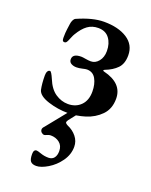

<svg xmlns="http://www.w3.org/2000/svg" viewBox="-132 -490 660 837"><g transform="rotate(20 198.0 -72.0)"><path d="M47 -44Q41 -72 41 -110Q41 -122 45 -129Q49 -136 56 -136Q62 -136 75 -106Q92 -64 119.5 -45.5Q147 -27 178 -27Q214 -27 237 -50Q260 -73 260 -114Q260 -149 246.5 -173Q233 -197 205 -197Q199 -197 184.5 -193.5Q170 -190 158 -190Q144 -190 133.5 -196Q123 -202 123 -215Q123 -241 163 -241Q169 -241 183 -238.5Q197 -236 208 -236Q229 -236 244 -254.5Q259 -273 259 -302Q259 -337 241.5 -360.5Q224 -384 190 -384Q162 -384 141 -369Q120 -354 101 -322Q98 -318 91 -301Q86 -288 82 -281.5Q78 -275 72 -275Q65 -275 63 -279.5Q61 -284 61 -293Q61 -316 63.5 -332.5Q66 -349 67 -358Q68 -367 72 -375.5Q76 -384 82 -387Q152 -418 204 -418Q271 -418 312 -391.5Q353 -365 353 -316Q353 -277 332.5 -256Q312 -235 278 -222Q273 -220 273 -217.5Q273 -215 278 -214Q368 -192 368 -120Q368 -73 339.5 -44Q311 -15 270.5 -2.5Q230 10 192 10Q144 10 99 -4.5Q54 -19 47 -44ZM106 231Q106 210 120 210Q125 210 142 216Q159 222 178 222Q195 222 204 210.5Q213 199 213 179Q213 154 196 140.5Q179 127 155 127Q147 127 138.5 131Q130 135 127 135Q120 135 114 129.5Q108 124 108 116Q108 109 116 101L204 -8H240L203 39Q198 47 198 50Q198 55 209 61Q235 72 251.5 92.5Q268 113 268 139Q268 175 246 206Q224 237 193 255.5Q162 274 140 274Q122 274 114 265Q106 256 106 231Z"/></g></svg>

Font: EB Garamond Medium
Style: Regular
Weight: 500
Designer: Georg Duffner and Octavio Pardo
Foundry: Georg Duffner
Version: Version 1.000